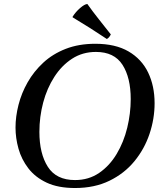

<svg xmlns="http://www.w3.org/2000/svg" viewBox="-20 -931 828 965"><path d="M757 -412Q757 -334 731.5 -258Q706 -182 655.5 -120.5Q605 -59 530 -22.5Q455 14 357 14Q272 14 214.5 -13Q157 -40 122.5 -85Q88 -130 73 -183.5Q58 -237 58 -290Q58 -345 73 -404Q88 -463 119 -517.5Q150 -572 197.5 -616Q245 -660 310.5 -685.5Q376 -711 459 -711Q560 -711 626 -672.5Q692 -634 724.5 -566.5Q757 -499 757 -412ZM637 -433Q637 -541 595.5 -605.5Q554 -670 462 -670Q395 -670 342.5 -636Q290 -602 253 -544.5Q216 -487 197 -415.5Q178 -344 178 -268Q178 -159 220.5 -92.5Q263 -26 357 -26Q426 -26 478.5 -62Q531 -98 566.5 -157.5Q602 -217 619.5 -289Q637 -361 637 -433ZM345 -844V-847Q360 -871 382.5 -890.5Q405 -910 419 -911Q446 -873 476.5 -834.5Q507 -796 537 -758Q533 -750 528.5 -744.5Q524 -739 517 -735Q475 -763 431 -791Q387 -819 345 -844Z"/></svg>

Font: Tiro Kannada
Style: Italic
Weight: 400
Italic angle: -11°
Designer: Kannada: John Hudson & Fiona Ross, assisted by Kaja Sojewska. Latin: John Hudson with Paul Hanslow, assisted by Kaja Soj
Foundry: Tiro Typeworks Ltd.
Version: Version 1.52